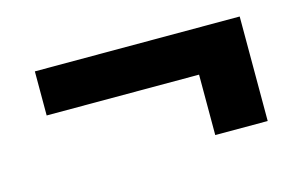

<svg xmlns="http://www.w3.org/2000/svg" viewBox="-49 -527 768 488"><g transform="rotate(-15 335.5 -282.5)"><path d="M605 -145V-420H66V-304H467V-145Z"/></g></svg>

Font: LT Wave Alt Bold
Style: Regular
Weight: 700
Designer: Daniel Lyons
Version: Version 2.5 (Glyphs App)